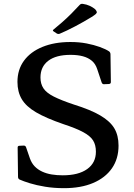

<svg xmlns="http://www.w3.org/2000/svg" viewBox="-20 -972 699 1001"><path d="M365 -427Q452 -400 503 -370Q554 -340 576 -303Q598 -266 598 -213Q598 -144 563.5 -94.5Q529 -45 465.5 -18Q402 9 314 9Q261 9 215.5 1.5Q170 -6 136 -16.5Q102 -27 82 -36Q74 -40 74 -50L72 -203Q72 -212 82 -212L104 -213Q113 -213 116 -204L136 -146Q145 -121 161 -104.5Q177 -88 199.5 -77.5Q222 -67 249 -62.5Q276 -58 307 -58Q389 -58 434.5 -90.5Q480 -123 480 -181Q480 -216 465.5 -239.5Q451 -263 414 -283Q377 -303 310 -325Q220 -356 168 -386.5Q116 -417 93.5 -455Q71 -493 71 -545Q71 -609 105 -655.5Q139 -702 201.5 -727.5Q264 -753 347 -753Q393 -753 431.5 -745.5Q470 -738 500.5 -727Q531 -716 549 -704Q556 -698 556 -689L558 -544Q558 -535 548 -534L523 -533Q514 -532 510 -542L487 -611Q478 -639 459 -655Q440 -671 412.5 -678.5Q385 -686 348 -686Q272 -686 231.5 -655Q191 -624 191 -568Q191 -535 206.5 -511.5Q222 -488 260.5 -468.5Q299 -449 365 -427ZM260 -808Q252 -813 259 -818Q280 -835 304 -856Q328 -877 351.5 -900.5Q375 -924 395 -946Q401 -953 411 -952Q432 -949 448 -941.5Q464 -934 476 -924Q483 -916 484.5 -910.5Q486 -905 479.5 -899Q473 -893 457 -883Q418 -859 372.5 -835Q327 -811 291 -796Q283 -793 275 -798Z"/></svg>

Font: Hahmlet Medium
Style: Regular
Weight: 500
Version: Version 1.002